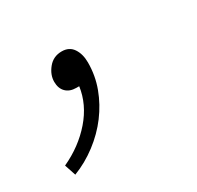

<svg xmlns="http://www.w3.org/2000/svg" viewBox="-98 -136 364 355"><g transform="rotate(-30 84.0 41.0)"><path d="M-26 146 -34 122Q5 104 31 74Q57 44 62 8H56Q42 8 34 0Q26 -8 26 -22Q26 -37 37 -50.5Q48 -64 66 -64Q82 -64 90 -52Q98 -40 98 -22Q98 6 88.5 31.5Q79 57 62.5 79Q46 101 23 118.5Q0 136 -26 146Z"/></g></svg>

Font: TypoPRO Source Sans Pro
Style: Italic
Weight: 200
Italic angle: -11°
Designer: Paul D. Hunt
Foundry: Adobe Systems Incorporated
Version: Version 1.075;PS 2.000;hotconv 1.0.86;makeotf.lib2.5.63406